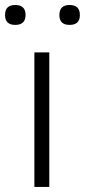

<svg xmlns="http://www.w3.org/2000/svg" viewBox="-53 -734 334 754"><path d="M6.8 -714.4Q47.4 -714.4 47.4 -675.3Q47.4 -636.2 6.8 -636.2Q-33.2 -636.2 -33.2 -675.3Q-33.2 -714.4 6.8 -714.4ZM220.2 -714.4Q260.7 -714.4 260.7 -674.8Q260.7 -636.2 220.2 -636.2Q180.2 -636.2 180.2 -674.8Q180.2 -714.4 220.2 -714.4ZM140.6 -528.3V0H82V-528.3Z"/></svg>

Font: Mardoto Light
Style: Regular
Weight: 400
Designer: Christian Robertson, Vahan Hovhannisyan
Foundry: Google
Version: Version 1.000